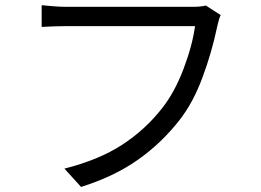

<svg xmlns="http://www.w3.org/2000/svg" viewBox="-20 -708 1017 748"><path d="M826.8 -607.5 825.4 -601Q805.2 -504.3 768.8 -406.2Q732.4 -308.2 679.8 -240.7Q608.8 -149.9 516.5 -85Q424.2 -20.1 295.8 20.3L231 -51.1Q365.2 -85.1 455.3 -143.6Q545.4 -202.1 611.7 -286.5Q660.5 -348.8 694.8 -439Q729.1 -529.2 739.9 -606.2H238.8Q196.7 -606.2 142.3 -603.1V-687.7Q164.6 -685.4 190.6 -683.4Q216.6 -681.4 239.4 -681.4H730.5Q762.3 -681.4 781.9 -686.5L839.8 -649.2Q833.5 -637.5 826.8 -607.5Z"/></svg>

Font: Min Sans VF VF
Style: Regular
Weight: 400
Designer: Jinseong-Kim, NotoSansCJK, Nunito
Foundry: Jinseong-Kim
Version: Version 1.420;Glyphs 3.1.2 (3151)